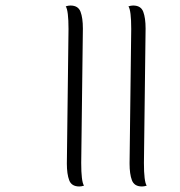

<svg xmlns="http://www.w3.org/2000/svg" viewBox="-20 -670 653 695"><path d="M222 -78 228 -565Q228 -632 218 -647Q227 -650 235 -650Q263 -650 271.5 -627.5Q280 -605 280 -567L274 -80Q274 -13 284 2Q275 5 267 5Q239 5 230.5 -17.5Q222 -40 222 -78ZM449 -78 455 -565Q455 -632 445 -647Q454 -650 462 -650Q490 -650 498.5 -627.5Q507 -605 507 -567L501 -80Q501 -13 511 2Q502 5 494 5Q466 5 457.5 -17.5Q449 -40 449 -78Z"/></svg>

Font: Laila Light
Style: Regular
Weight: 300
Designer: Hitesh Malaviya
Foundry: Indian Type Foundry
Version: Version 1.302;PS 1.0;hotconv 1.0.78;makeotf.lib2.5.61930; tt